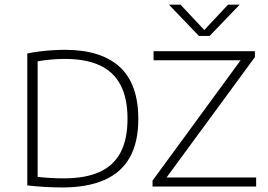

<svg xmlns="http://www.w3.org/2000/svg" viewBox="-20 -820 1180 844"><path d="M253.5 4Q216 4 178 1.8Q140 -0.5 100 -5V-585Q126.5 -590.5 154.8 -594Q183 -597.5 211.2 -599.2Q239.5 -601 265.5 -601Q424 -601 506 -526Q588 -451 588 -297Q588 -194 550.2 -127.5Q512.5 -61 438 -28.5Q363.5 4 253.5 4ZM261.5 -36Q354.5 -36 416.5 -63.5Q478.5 -91 509.5 -149Q540.5 -207 540.5 -298Q540.5 -388 510 -446.2Q479.5 -504.5 418.5 -532.8Q357.5 -561 265.5 -561Q234.5 -561 202.2 -558Q170 -555 145.5 -550.5V-42.5Q170.5 -39.5 199.5 -37.8Q228.5 -36 261.5 -36ZM650.5 0V-26L1046.5 -567L1052 -555H655V-595H1100.5V-569L703.5 -28L698 -40H1106V0ZM854.5 -662 722.5 -799.5H773.5L886.5 -679H869.5L982.5 -799.5H1033.5L901.5 -662Z"/></svg>

Font: Encode Sans SC SemiExpanded ExtraLight
Style: Regular
Weight: 250
Width: 6
Designer: Multiple Designers
Foundry: Impallari Type
Version: Version 3.002